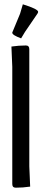

<svg xmlns="http://www.w3.org/2000/svg" viewBox="-20 -866 197 891"><path d="M37 -12V-556L33 -650Q67 -655 100 -655Q116 -655 116 -638V-94L120 0Q86 5 53 5Q37 5 37 -12ZM86 -846Q157 -824 157 -811Q157 -808 154 -803L96 -718L78 -688Q37 -703 37 -714Q37 -717 39 -720L73 -802Z"/></svg>

Font: Medula One
Style: Regular
Weight: 400
Designer: Luciano Vergara
Foundry: Luciano Vergara
Version: Version 1.002